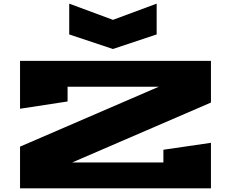

<svg xmlns="http://www.w3.org/2000/svg" viewBox="-20 -1034 1268 1054"><path d="M90 0V-229L852 -558H351V-477L90 -437V-700H1138V-471L376 -142H877V-212L1138 -250V0ZM360 -845V-1014L600 -925L840 -1014V-845L600 -765Z"/></svg>

Font: Stalinist One
Style: Regular
Weight: 400
Designer: Jovanny Lemonad
Foundry: Alexey Maslov, Jovanny Lemonad
Version: Version 3.004